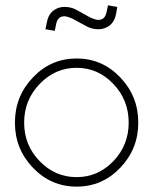

<svg xmlns="http://www.w3.org/2000/svg" viewBox="-20 -693 575 722"><path d="M319.8 -627Q339.8 -618.2 350.1 -618.2Q375.5 -618.2 380.9 -648.9L386.2 -672.9L420.9 -667L417 -643.1Q411.6 -612.8 393.1 -597.9Q374.5 -583 350.1 -583Q327.1 -583 308.1 -592.8L252 -623Q231.9 -631.8 222.2 -631.8Q196.3 -631.8 190.9 -601.1L186 -577.1L150.9 -583L155.8 -606.9Q161.1 -637.2 179.4 -652.1Q197.8 -667 222.2 -667Q246.1 -667 265.1 -657.2ZM104 -402.1Q171.9 -473.1 268.1 -473.1Q364.3 -473.1 432.1 -402.1Q500 -331.1 500 -231.9Q500 -132.8 432.1 -62Q364.3 8.8 268.1 8.8Q171.9 8.8 104 -62Q36.1 -132.8 36.1 -231.9Q36.1 -331.1 104 -402.1ZM129.2 -377.4Q70.8 -316.9 70.8 -231.9Q70.8 -147 129.2 -86.9Q187.5 -26.9 268.1 -26.9Q348.6 -26.9 406.2 -86.9Q463.9 -147 463.9 -231.9Q463.9 -316.9 406.2 -377.4Q348.6 -438 268.1 -438Q187.5 -438 129.2 -377.4Z"/></svg>

Font: RawengulkPcs
Style: Regular
Weight: 400
Version: Version 0.92